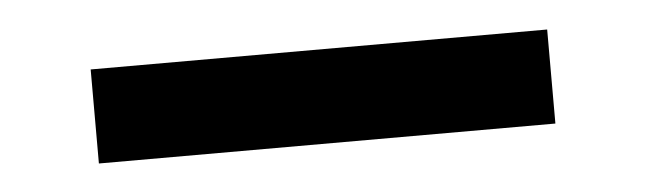

<svg xmlns="http://www.w3.org/2000/svg" viewBox="-24 31 607 180"><g transform="rotate(-5 279.0 121.0)"><path d="M493.6 165.7V77.2H64V165.7Z"/></g></svg>

Font: Diatome Awesome Semibold
Style: Regular
Weight: 400
Designer: 15.100.17
Foundry: 15.100.17
Version: Version 1.005;Fontself Maker 3.5.8